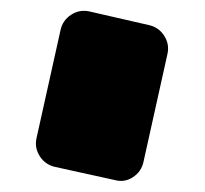

<svg xmlns="http://www.w3.org/2000/svg" viewBox="-20 -137 375 352"><path d="M243 160Q239 178 223.5 188Q208 198 190 193L81 169Q63 165 53 149.5Q43 134 47 116L91 -82Q95 -100 110.5 -110Q126 -120 144 -116L253 -91Q271 -87 281 -71.5Q291 -56 287 -38Z"/></svg>

Font: d puntillas B to tiptoe
Style: Regular
Weight: 400
Designer: deFharo
Foundry: deFharo.com
Version: Version 1.001 2012